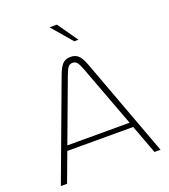

<svg xmlns="http://www.w3.org/2000/svg" viewBox="-156 -992 972 1104"><g transform="rotate(-20 330.0 -440.0)"><path d="M246 -594 25 0H63L129 -177H532L598 0H635L415 -594C394 -650 377 -679 330 -679C284 -679 267 -650 246 -594ZM140 -207 280 -583C297 -629 307 -643 330 -643C354 -643 364 -626 380 -584L521 -207ZM276 -880 382 -756H408L321 -880Z"/></g></svg>

Font: LT Wave Alt Thin
Style: Regular
Weight: 100
Designer: Daniel Lyons
Version: Version 2.5 (Glyphs App)